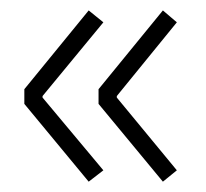

<svg xmlns="http://www.w3.org/2000/svg" viewBox="-20 -418 397 370"><path d="M62 -232.9V-230L179.2 -89.8L150.9 -67.9L26.9 -217.8V-246.1L150.9 -397.9L179.2 -375ZM205.1 -232.9V-230L320.8 -89.8L293.9 -67.9L169.9 -217.8V-246.1L293.9 -397.9L320.8 -375Z"/></svg>

Font: RawengulkPcs
Style: Regular
Weight: 400
Version: Version 0.92